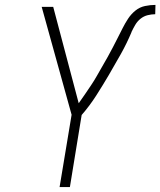

<svg xmlns="http://www.w3.org/2000/svg" viewBox="-20 -763 654 783"><path d="M223 0 272 -295 150 -735H197L301 -342Q314 -360 326.5 -378.5Q339 -397 351.5 -415.5Q364 -434 375 -453.5Q386 -473 397 -492Q408 -511 419 -530.5Q430 -550 440 -569.5Q450 -589 460 -608.5Q470 -628 480 -648Q490 -668 502.5 -687Q515 -706 532.5 -720Q550 -734 571.5 -738.5Q593 -743 614 -743L613 -705Q598 -705 582 -701Q566 -697 553 -686.5Q540 -676 531.5 -661.5Q523 -647 516 -632V-631Q497 -586 473 -543Q449 -500 424 -457.5Q399 -415 372.5 -373.5Q346 -332 313 -294L265 0Z"/></svg>

Font: Iosevka Extralight Extended
Style: Italic
Weight: 200
Width: 7
Italic angle: -9°
Monospace: yes
Designer: Belleve Invis
Foundry: Belleve Invis
Version: Version 32.5.0; ttfautohint (v1.8.4)